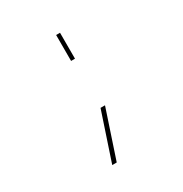

<svg xmlns="http://www.w3.org/2000/svg" viewBox="-146 -611 793 833"><g transform="rotate(-30 250.0 -195.0)"><path d="M258.8 -129.9H281.2L201.2 110.4H178.7ZM250 -370.1V-500H269.5V-370.1Z"/></g></svg>

Font: Mgen+ 1m thin
Style: Regular
Weight: 100
Designer: [Source Han Sans]
Ryoko NISHIZUKA  (kana & ideographs); Paul D. Hunt (Latin, Greek & Cyrillic); Wenlong ZHANG  (bopomofo
Version: Version 1.059.20150602